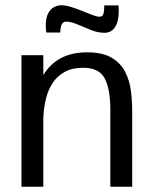

<svg xmlns="http://www.w3.org/2000/svg" viewBox="-20 -709 581 729"><path d="M61.5 0V-499.5H144.5V-423.8Q169.9 -466.3 211.4 -488.3Q252.9 -510.3 311 -510.3Q369.6 -510.3 404.1 -489.7Q438.5 -469.2 455.3 -436Q472.2 -402.8 477.1 -363.8Q481.9 -324.7 481.9 -287.1V0H398.9V-293.9Q398.9 -369.6 377.9 -410.6Q356.9 -451.7 296.4 -451.7Q254.9 -451.7 226.3 -436.3Q197.8 -420.9 180.2 -394.3Q162.6 -367.7 154.3 -333.5Q146 -299.3 144.5 -261.2V0ZM377 -584.5Q352.1 -584.5 325.4 -595Q298.8 -605.5 274.2 -616.2Q249.5 -627 230.5 -627Q220.7 -627 214.8 -617.2Q209 -607.4 209 -585.4H155.8Q154.8 -592.3 154.3 -598.6Q153.8 -605 153.8 -610.8Q153.8 -641.1 162.8 -658.2Q171.9 -675.3 185.5 -682.1Q199.2 -689 211.9 -689Q229.5 -689 250.5 -682.4Q271.5 -675.8 292.5 -667.2Q313.5 -658.7 330.8 -652.1Q348.1 -645.5 358.4 -645.5Q369.1 -645.5 372.6 -656.5Q376 -667.5 376 -688.5H430.2Q430.7 -683.1 430.7 -678Q430.7 -672.9 430.7 -668Q430.7 -637.7 423.6 -619.4Q416.5 -601.1 404.5 -592.8Q392.6 -584.5 377 -584.5Z"/></svg>

Font: Pontano Sans
Style: Regular
Weight: 400
Designer: Vernon Adams
Foundry: Vernon Adams
Version: Version 2.001